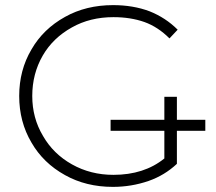

<svg xmlns="http://www.w3.org/2000/svg" viewBox="-20 -725 845 750"><path d="M622 -106V-347H671V-85Q623 -40 560 -18Q493 5 421 5Q316 5 234 -41Q149 -88 103 -168Q55 -249 55 -350Q55 -451 103 -532Q149 -612 234 -659Q316 -705 422 -705Q500 -705 564 -681Q627 -656 674 -609L642 -575Q597 -620 544 -639Q490 -658 423 -658Q332 -658 261 -618Q187 -577 147 -508Q106 -437 106 -350Q106 -264 148 -194Q188 -124 261 -83Q334 -42 423 -42Q543 -42 622 -106ZM412 -214V-257H782V-214Z"/></svg>

Font: Montserrat Light Alt1
Style: Light
Weight: 500
Designer: Differentunic
Foundry: Julieta Ulanovsky
Version: 0.1